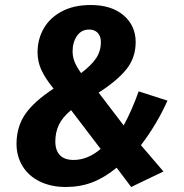

<svg xmlns="http://www.w3.org/2000/svg" viewBox="-20 -730 734 767"><path d="M522 -562Q522 -500 485.5 -454Q449 -408 374 -360L474 -229Q506 -287 534 -365L649 -328Q607 -234 543 -150L633 -45L504 17L446 -60Q397 -20 348.5 -1.5Q300 17 243 17Q184 17 139 -5Q94 -27 70 -66.5Q46 -106 46 -155Q46 -223 80.5 -273.5Q115 -324 194 -376Q160 -418 145 -451Q130 -484 130 -521Q130 -573 154.5 -616Q179 -659 227 -684.5Q275 -710 342 -710Q426 -710 474 -668.5Q522 -627 522 -562ZM270 -525Q270 -503 278 -483Q286 -463 304 -438Q345 -469 364 -497.5Q383 -526 383 -562Q383 -585 370.5 -598.5Q358 -612 336 -612Q305 -612 287.5 -586.5Q270 -561 270 -525ZM201 -165Q201 -129 219.5 -110Q238 -91 274 -91Q330 -91 382 -135L264 -290Q229 -261 215 -231Q201 -201 201 -165Z"/></svg>

Font: Fira Sans Condensed
Style: Bold Italic
Weight: 700
Width: 3
Italic angle: -8°
Designer: Carrois Corporate & Edenspiekermann AG
Foundry: Carrois Corporate GbR & Edenspiekermann AG
Version: Version 4.203